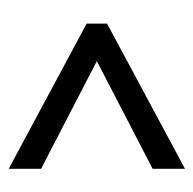

<svg xmlns="http://www.w3.org/2000/svg" viewBox="-22 -548 454 451"><g transform="rotate(90 205.5 -322.0)"><path d="M35 -298 376 -115V-191L123 -322L376 -453V-529L35 -346Z"/></g></svg>

Font: Noto Sans Gurmukhi UI ExtraCondensed
Style: Regular
Weight: 400
Width: 2
Designer: Jelle Bosma - Monotype Design Team
Foundry: Monotype Imaging Inc.
Version: Version 2.004